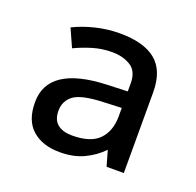

<svg xmlns="http://www.w3.org/2000/svg" viewBox="-73 -798 503 492"><g transform="rotate(20 178.5 -552.5)"><path d="M177 -722Q242 -722 275 -695Q308 -668 308 -609V-389H261L249 -431Q229 -410 201 -396.5Q173 -383 135 -383Q88 -383 60 -407.5Q32 -432 32 -482Q32 -581 190 -587L246 -589V-611Q246 -644 225 -657Q204 -670 175 -670Q147 -670 122 -662.5Q97 -655 74 -644L52 -693Q78 -706 110.5 -714Q143 -722 177 -722ZM198 -542Q138 -540 117 -524.5Q96 -509 96 -482Q96 -457 110.5 -445.5Q125 -434 150 -434Q201 -434 223.5 -457.5Q246 -481 246 -521V-544Z"/></g></svg>

Font: Noto Sans Masaram Gondi
Style: Regular
Weight: 400
Designer: Ek Type & Mukund Gokhale
Foundry: Ek Type
Version: Version 1.004; ttfautohint (v1.8.4.7-5d5b)